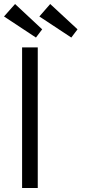

<svg xmlns="http://www.w3.org/2000/svg" viewBox="-35 -936 499 956"><path d="M75 0V-700H153V0ZM320 -749 161 -854 215 -916 351 -790ZM40 -916 175 -790 144 -749 -15 -854Z"/></svg>

Font: Mach Light
Style: Regular
Weight: 300
Version: Version 1.002